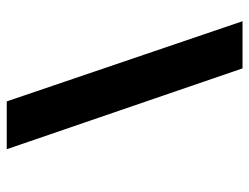

<svg xmlns="http://www.w3.org/2000/svg" viewBox="-105 -635 740 570"><g transform="rotate(-90 265.0 -350.0)"><path d="M107 -700 347 0H487L249 -700Z"/></g></svg>

Font: Jost
Style: Bold Italic
Weight: 700
Italic angle: -5°
Version: Version 3.710